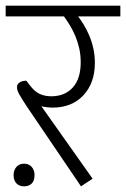

<svg xmlns="http://www.w3.org/2000/svg" viewBox="-30 -650 445 678"><path d="M18 -32Q18 -49 28 -60.5Q38 -72 55 -72Q72 -72 82 -60.5Q92 -49 92 -32Q92 -12 82 -2Q72 8 55 8Q38 8 28 -2.5Q18 -13 18 -32ZM297 -19 256 8 64 -275Q47 -301 38.5 -316Q30 -331 30 -342Q30 -353 39.5 -359Q49 -365 63 -365L76 -348Q92 -327 110 -318.5Q128 -310 151 -310Q199 -310 227 -341Q255 -372 255 -430Q255 -457 249.5 -480.5Q244 -504 235.5 -524Q227 -544 216.5 -561Q206 -578 196 -592H-10V-630H395V-592H246Q255 -580 265.5 -563Q276 -546 285 -525Q294 -504 299.5 -479.5Q305 -455 305 -428Q305 -357 264.5 -313.5Q224 -270 155 -270Q147 -270 134.5 -271.5Q122 -273 116 -275Z"/></svg>

Font: Mukta ExtraLight
Style: Regular
Weight: 275
Designer: Girish Dalvi and Yashodeep Gholap
Foundry: Ek Type
Version: Version 2.538;PS 1.002;hotconv 16.6.51;makeotf.lib2.5.65220;